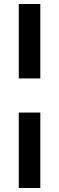

<svg xmlns="http://www.w3.org/2000/svg" viewBox="-20 -728 296 962"><path d="M74 214H182V-164H74ZM74 -335H182V-708H74Z"/></svg>

Font: RazerF5 SemiBold
Style: Regular
Weight: 600
Foundry: Razer Inc.
Version: Version 2